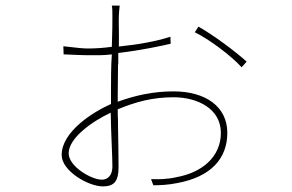

<svg xmlns="http://www.w3.org/2000/svg" viewBox="-20 -629 1040 685"><path d="M403 -33C403 -66 402 -124 401 -184V-200C400 -213 400 -226 400 -239C463 -265 523 -282 599 -282C685 -282 768 -241 768 -155C768 -68 699 -13 610 3C576 11 544 11 519 10L527 32C547 32 580 31 613 24C732 2 791 -63 791 -155C791 -249 713 -303 599 -303C528 -303 463 -289 400 -266V-285C400 -314 401 -348 401 -383V-394L402 -404C402 -416 402 -428 402 -440C487 -450 559 -466 589 -473L588 -498C535 -481 473 -470 404 -463C405 -514 403 -556 404 -573C405 -584 405 -595 407 -609H379C381 -598 381 -587 381 -572C381 -555 381 -513 379 -462C350 -458 321 -456 293 -456C277 -456 258 -458 206 -464L207 -435C260 -433 273 -432 293 -432C320 -432 349 -431 379 -435C376 -392 376 -347 376 -308V-291V-286V-258C313 -230 200 -160 200 -76C200 -19 295 36 347 36C387 36 403 18 403 -33ZM860 -409C822 -444 740 -505 688 -534L675 -514C726 -489 804 -431 842 -389L860 -409ZM225 -82C225 -137 309 -196 375 -227C376 -155 381 -72 381 -35C381 -10 370 12 343 12C306 12 225 -35 225 -82Z"/></svg>

Font: Glow Sans SC Normal Thin
Style: Regular
Weight: 100
Designer: Ryoko NISHIZUKA (kana, bopomofo & ideographs); Paul D. Hunt (Latin, Greek & Cyrillic); Sandoll Communications, Soo-young
Version: Version 0.93